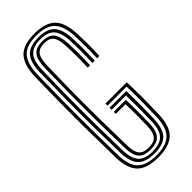

<svg xmlns="http://www.w3.org/2000/svg" viewBox="-262 -846 892 892"><g transform="rotate(-45 183.5 -400.0)"><path d="M187.8 7.2Q114.2 7.2 81.4 -25.5Q48.5 -58.2 46.5 -133.8Q44.8 -219.2 44 -304.8Q43.2 -390.2 43.9 -479.1Q44.5 -568 46.8 -663.5Q48.8 -738.2 80.6 -772.8Q112.5 -807.2 187.2 -807.2Q255.8 -807.2 289.2 -775.8Q322.8 -744.2 326.5 -667.5Q328.2 -630.8 328.4 -594.2Q328.5 -557.8 326.5 -520H311.2Q312.8 -552.5 313 -589.2Q313.2 -626 311.2 -666.5Q307.8 -736.5 278.4 -765.5Q249 -794.5 187.2 -794.5Q120 -794.5 92 -763.1Q64 -731.8 62 -663Q60 -572.8 59.2 -485.6Q58.5 -398.5 59.2 -311.4Q60 -224.2 62 -133.8Q63.8 -62.8 94 -34.1Q124.2 -5.5 187.8 -5.5Q252.2 -5.5 282.1 -34.8Q312 -64 314.2 -133.8Q315.8 -175 316.1 -210.5Q316.5 -246 316.2 -276.1Q316 -306.2 315.2 -330.2H190V-343.8H330.2Q331.5 -307 331.8 -255.8Q332 -204.5 329.8 -133Q327 -55.5 292.5 -24.1Q258 7.2 187.8 7.2ZM187.8 -18.2Q130.2 -18.2 104.6 -44.8Q79 -71.2 77.2 -134Q75.2 -224 74.2 -308.8Q73.2 -393.5 74.1 -480.1Q75 -566.8 77.2 -662.5Q79 -728 105 -754.9Q131 -781.8 187.2 -781.8Q242.2 -781.8 267.6 -755.2Q293 -728.8 295.8 -665.8Q297.8 -626.8 297.6 -591.6Q297.5 -556.5 296 -520H280.5Q282 -556.2 282.1 -591.4Q282.2 -626.5 280.5 -664.8Q278 -722.2 255.9 -745.6Q233.8 -769 187.2 -769Q139.2 -769 116.8 -745Q94.2 -721 92.8 -662Q90.2 -566 89.5 -479.1Q88.8 -392.2 89.6 -307.8Q90.5 -223.2 92.8 -134.5Q94.2 -78.8 116 -54.9Q137.8 -31 187.8 -31Q236.5 -31 259.2 -54.4Q282 -77.8 283.5 -135Q284.8 -179.2 284.8 -225.9Q284.8 -272.5 284 -303H190V-316.5H299.8Q300.8 -285 300.8 -241Q300.8 -197 299 -134.2Q296.8 -71.8 271.2 -45Q245.8 -18.2 187.8 -18.2ZM187.8 -43.8Q145.5 -43.8 127.4 -64.5Q109.2 -85.2 108 -135Q106 -224.5 105 -309.4Q104 -394.2 104.9 -480.8Q105.8 -567.2 108 -661.5Q109.5 -713 127.4 -734.6Q145.2 -756.2 187.2 -756.2Q226.8 -756.2 244.9 -735.5Q263 -714.8 265.2 -664Q266.8 -626.2 266.8 -592.4Q266.8 -558.5 265.2 -520H249.8Q250.8 -545.8 251.1 -568.9Q251.5 -592 251.2 -614.9Q251 -637.8 249.8 -662.8Q247.8 -708 233.5 -725.8Q219.2 -743.5 187.2 -743.5Q153.8 -743.5 139.2 -725.2Q124.8 -707 123.5 -661.2Q121 -567.8 120.2 -482.4Q119.5 -397 120.4 -312.2Q121.2 -227.5 123.5 -135.2Q124.5 -92.2 138.9 -74.4Q153.2 -56.5 187.8 -56.5Q222.8 -56.5 237.8 -74.2Q252.8 -92 254.2 -136.2Q255.2 -177.5 254.9 -214.9Q254.5 -252.2 253.8 -275.8H190V-289.2H269.5Q270 -266 270.5 -226.1Q271 -186.2 269.5 -135.5Q268 -85.5 249.1 -64.6Q230.2 -43.8 187.8 -43.8Z"/></g></svg>

Font: Big Shoulders Inline Display Thin Medium
Style: Regular
Weight: 500
Version: Version 2.002